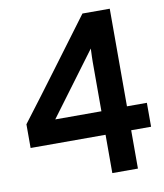

<svg xmlns="http://www.w3.org/2000/svg" viewBox="-84 -824 764 893"><g transform="rotate(-10 298.0 -377.5)"><path d="M495 -294H589V-181H495V0H374V-181H20V-293Q107 -407 193.5 -523.5Q280 -640 366 -755H495ZM374 -525Q374 -532 374.5 -550Q375 -568 376 -588L156 -292H374Z"/></g></svg>

Font: SpoqaHanSans-Bold
Style: Regular
Weight: 700
Designer: [Spoqa Han Sans] Dong-huui Kim \uAE40 \uB3D9 \uD718   [Noto Sans] Ryoko NISHIZUKA \u897F \u585A \u6DBC \u5B50  (kana & i
Foundry: Spoqa (http://www.spoqa-han-sans.com)
Version: Version 2.000